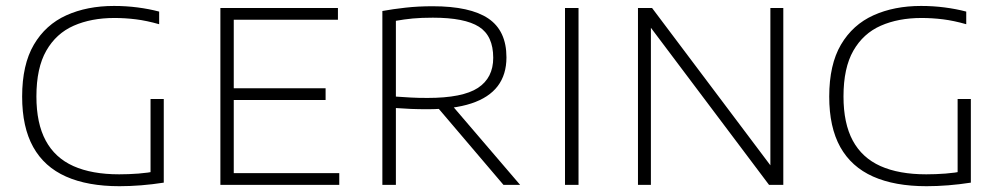

<svg xmlns="http://www.w3.org/2000/svg" viewBox="-20 -622 3377 646"><path d="M382 4.5Q275 4.5 202 -28Q129 -60.5 91.8 -127.2Q54.5 -194 54.5 -297Q54.5 -404.5 94 -471.8Q133.5 -539 203.2 -570.5Q273 -602 363.5 -602Q404 -602 442.8 -597Q481.5 -592 515.5 -583V-540.5Q473.5 -552.5 437.2 -557Q401 -561.5 365 -561.5Q287 -561.5 228 -535.5Q169 -509.5 135.8 -451.5Q102.5 -393.5 102.5 -297.5Q102.5 -207 133.8 -149Q165 -91 227 -63.2Q289 -35.5 381 -35.5Q413 -35.5 445.8 -38Q478.5 -40.5 505 -46L486.5 -25V-289H531V-7.5Q492.5 -1.5 454.8 1.5Q417 4.5 382 4.5Z M721.5 0V-595H1117V-555.5H766.5V-39.5H1121.5V0ZM749 -285.5V-325H1075.5V-285.5Z M1266.5 0V-585Q1302 -591.5 1344.2 -596.2Q1386.5 -601 1435.5 -601Q1562 -601 1623 -559.8Q1684 -518.5 1684 -429Q1684 -371 1654.5 -332.2Q1625 -293.5 1565.8 -274Q1506.5 -254.5 1417.5 -254.5Q1388.5 -254.5 1363.2 -255.5Q1338 -256.5 1312 -258.5V0ZM1674 0 1434 -282H1488.5L1730 0ZM1418.5 -292.5Q1536.5 -292.5 1588 -326.2Q1639.5 -360 1639.5 -427.5Q1639.5 -501.5 1591.5 -532Q1543.5 -562.5 1436.5 -562.5Q1397.5 -562.5 1368.8 -559.8Q1340 -557 1312 -552V-297Q1341.5 -295 1363 -293.8Q1384.5 -292.5 1418.5 -292.5Z M1881 0V-595H1926.5V0Z M2126.5 0V-595H2174L2585 -48.5H2572V-595H2615.5V0H2567.5L2156.5 -546.5H2170V0Z M3097.5 4.5Q2990.5 4.5 2917.5 -28Q2844.5 -60.5 2807.2 -127.2Q2770 -194 2770 -297Q2770 -404.5 2809.5 -471.8Q2849 -539 2918.8 -570.5Q2988.5 -602 3079 -602Q3119.5 -602 3158.2 -597Q3197 -592 3231 -583V-540.5Q3189 -552.5 3152.8 -557Q3116.5 -561.5 3080.5 -561.5Q3002.5 -561.5 2943.5 -535.5Q2884.5 -509.5 2851.2 -451.5Q2818 -393.5 2818 -297.5Q2818 -207 2849.2 -149Q2880.5 -91 2942.5 -63.2Q3004.5 -35.5 3096.5 -35.5Q3128.5 -35.5 3161.2 -38Q3194 -40.5 3220.5 -46L3202 -25V-289H3246.5V-7.5Q3208 -1.5 3170.2 1.5Q3132.5 4.5 3097.5 4.5Z"/></svg>

Font: Encode Sans SC SemiExpanded ExtraLight
Style: Regular
Weight: 250
Width: 6
Designer: Multiple Designers
Foundry: Impallari Type
Version: Version 3.002